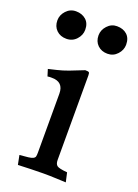

<svg xmlns="http://www.w3.org/2000/svg" viewBox="-131 -717 556 776"><g transform="rotate(20 146.5 -329.0)"><path d="M-1 -601Q-1 -624 16 -642.5Q33 -661 58 -661Q84 -661 101 -646Q118 -631 118 -603Q118 -580 101 -561.5Q84 -543 58 -543Q32 -543 15.5 -559Q-1 -575 -1 -601ZM176 -601Q176 -624 193 -642.5Q210 -661 234 -661Q261 -661 277.5 -646Q294 -631 294 -603Q294 -580 277 -561.5Q260 -543 235 -543Q209 -543 192.5 -559Q176 -575 176 -601ZM193 -71Q193 -54 201.5 -47Q210 -40 246 -37L255 3Q226 2 206 1Q186 0 157 0Q129 0 103.5 1Q78 2 49 3L41 -37Q65 -39 78 -40.5Q91 -42 98 -45.5Q105 -49 106.5 -54.5Q108 -60 108 -71V-325Q108 -375 58 -375Q53 -375 48.5 -375Q44 -375 39 -374L30 -403Q42 -406 65.5 -411.5Q89 -417 113 -426L174 -450Q187 -450 190 -447.5Q193 -445 193 -434Z"/></g></svg>

Font: Lusitana
Style: Regular
Weight: 400
Designer: Ana Paula Megda
Foundry: Ana Paula Megda
Version: Version 1.000; ttfautohint (v1.1) -l 8 -r 50 -G 200 -x 14 -D